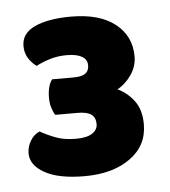

<svg xmlns="http://www.w3.org/2000/svg" viewBox="-36 -735 358 404"><g transform="rotate(-5 143.0 -533.5)"><path d="M77 -574H122Q139 -574 147 -579.5Q155 -585 155 -597Q155 -609 144 -615.5Q133 -622 112 -622Q93 -622 76.5 -617Q60 -612 47 -605Q36 -613 29.5 -624Q23 -635 23 -649Q23 -676 51.5 -689Q80 -702 128 -702Q188 -702 221 -676Q254 -650 254 -607Q254 -586 241.5 -568Q229 -550 212 -541Q232 -532 246.5 -513Q261 -494 261 -463Q261 -418 224 -391.5Q187 -365 128 -365Q73 -365 43.5 -381.5Q14 -398 14 -423Q14 -437 21.5 -449.5Q29 -462 41 -467Q57 -458 74.5 -451.5Q92 -445 116 -445Q139 -445 150.5 -452.5Q162 -460 162 -472Q162 -486 153 -492.5Q144 -499 124 -499H77Q73 -505 70 -514.5Q67 -524 67 -536Q67 -561 77 -574Z"/></g></svg>

Font: Baloo Bhaijaan 2 ExtraBold
Style: Regular
Weight: 800
Designer: Sanskriti Dholi, Noopur Datye and Ek Type
Foundry: Ek Type
Version: Version 1.701